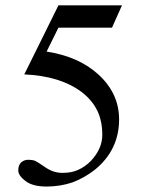

<svg xmlns="http://www.w3.org/2000/svg" viewBox="-20 -682 540 714"><path d="M433.6 -662.1 396.5 -579.1H197.3L153.3 -490.2Q273.4 -471.7 346.7 -404.3Q422.9 -334 422.9 -238.3Q422.9 -125 334 -51.8Q295.9 -21.5 250 -3.9Q204.1 11.7 152.8 11.7Q101.6 11.7 74.7 -8.8Q47.9 -29.3 47.9 -48.3Q47.9 -67.4 58.6 -78.1Q70.3 -87.9 85 -87.9Q99.6 -87.9 110.4 -84Q119.1 -80.1 148.9 -59.6Q178.7 -39.1 211.9 -39.1Q246.1 -39.1 269.5 -49.8Q295.9 -61.5 316.4 -82Q360.4 -127.9 360.4 -180.2Q360.4 -232.4 341.8 -270.5Q323.2 -308.6 286.1 -337.9Q206.1 -399.4 70.3 -405.3L197.3 -662.1Z"/></svg>

Font: Menaion Unicode
Style: Regular
Weight: 400
Designer: Aleksandr Andreev
Foundry: Ponomar Technologies, Inc.
Version: 2.0